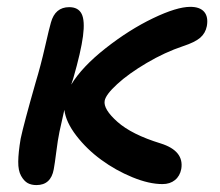

<svg xmlns="http://www.w3.org/2000/svg" viewBox="-20 -514 640 558"><path d="M85.9 23.9Q71.3 23.9 60.5 18.1Q49.8 12.2 41.3 -2.9Q32.7 -18.1 33 -44.2Q33.2 -70.3 40 -110.8Q48.8 -152.8 84 -275.9Q98.1 -322.3 110.8 -377.9Q123.5 -433.6 127.9 -448.2Q140.1 -493.2 181.2 -493.2Q207.5 -493.2 217.3 -473.6Q227.1 -454.1 221.2 -408.9Q215.3 -363.8 192.9 -286.1Q191.9 -283.2 189.9 -277.1Q188 -271 187 -268.1Q218.3 -319.8 286.9 -373.8Q355.5 -427.7 424.6 -460.9Q493.7 -494.1 533.2 -494.1Q561 -494.1 573.5 -479.5Q585.9 -464.8 581.1 -438Q577.1 -417.5 561.8 -404.3Q546.4 -391.1 512.2 -379.9Q459.5 -362.3 406.5 -331.1Q353.5 -299.8 320.6 -269.5Q287.6 -239.3 284.2 -221.2Q279.8 -196.8 321.3 -159.9Q362.8 -123 446.8 -97.2Q515.6 -75.7 506.8 -22.9Q502.9 -2.4 488.5 9.3Q474.1 21 452.1 21Q413.1 21 364.5 1Q315.9 -19 274.2 -49.6Q232.4 -80.1 201.9 -119.6Q171.4 -159.2 167 -194.8Q152.8 -131.8 152.8 -130.9Q147.9 -107.4 143.6 -72.8Q139.2 -38.1 136.2 -22Q127.9 23.9 85.9 23.9Z"/></svg>

Font: Shantell Sans Irregular Bouncy
Style: Italic
Weight: 500
Italic angle: -11.31°
Designer: Stephen Nixon, Anya Danilova, Shantell Martin
Foundry: Arrow Type
Version: Version 1.006;[9816181b4]